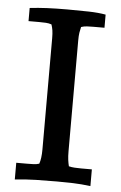

<svg xmlns="http://www.w3.org/2000/svg" viewBox="-52 -739 491 782"><g transform="rotate(5 193.5 -348.0)"><path d="M38.6 -61.5H82Q96.7 -61.5 109.1 -62Q121.6 -62.5 132.3 -65.9Q140.1 -87.4 140.1 -125V-579.6Q140.1 -598.6 138.2 -611.3Q136.2 -624 132.3 -635.3Q121.6 -639.2 109.1 -639.9Q96.7 -640.6 82 -640.6H38.1V-694.3Q71.8 -698.2 108.9 -700Q146 -701.7 191.9 -701.7Q239.3 -701.7 279.3 -700.7Q319.3 -699.7 348.6 -694.3V-640.6H303.7Q289.6 -640.6 277.1 -639.9Q264.6 -639.2 253.4 -635.3Q250.5 -624 248.5 -611.3Q246.6 -598.6 246.6 -579.6V-126.5Q246.6 -106 248.5 -91.6Q250.5 -77.1 253.4 -65.9Q264.6 -63 277.1 -62.3Q289.6 -61.5 303.7 -61.5H347.7V6.8Q309.6 2 276.1 1Q242.7 0 210.4 0Q166 0 124.5 1Q83 2 38.6 6.8Z"/></g></svg>

Font: Tienne
Style: Regular
Weight: 400
Designer: vernon adams
Foundry: vernon adams
Version: Version 1.001